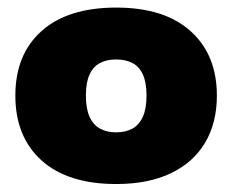

<svg xmlns="http://www.w3.org/2000/svg" viewBox="-20 -770 598 494"><path d="M279 -296.5Q154.5 -296.5 87 -357.2Q19.5 -418 19.5 -524Q19.5 -630 87 -690.2Q154.5 -750.5 279 -750.5Q403 -750.5 470.5 -689.8Q538 -629 538 -524Q538 -454 507.8 -403Q477.5 -352 419.5 -324.2Q361.5 -296.5 279 -296.5ZM278.5 -429.5Q303 -429.5 320.5 -439Q338 -448.5 347.5 -469.5Q357 -490.5 357 -524Q357 -558 347.5 -578.5Q338 -599 320.5 -608Q303 -617 278.5 -617Q255 -617 237.5 -608Q220 -599 210.5 -578.5Q201 -558 201 -524Q201 -490.5 210.5 -469.5Q220 -448.5 237.5 -439Q255 -429.5 278.5 -429.5Z"/></svg>

Font: Encode Sans SC SemiExpanded ExtraBold
Style: Regular
Weight: 800
Width: 6
Designer: Multiple Designers
Foundry: Impallari Type
Version: Version 3.002